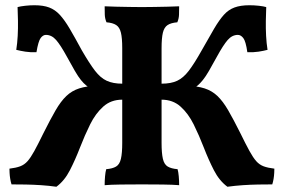

<svg xmlns="http://www.w3.org/2000/svg" viewBox="-20 -703 1082 732"><path d="M847 9Q816 -14 795.5 -54Q775 -94 757 -140.5Q739 -187 718.5 -228.5Q698 -270 668.5 -296.5Q639 -323 596 -323V-384Q632 -384 655.5 -395Q679 -406 700 -433.5Q721 -461 749 -511Q777 -561 796.5 -594Q816 -627 833.5 -646.5Q851 -666 874 -674.5Q897 -683 931 -683Q949 -683 967 -681Q985 -679 995 -676Q994 -652 993.5 -623.5Q993 -595 994.5 -566.5Q996 -538 1000 -513Q985 -509 965.5 -506Q946 -503 923 -504Q917 -546 907.5 -558Q898 -570 887 -570Q865 -570 848 -550.5Q831 -531 807 -487Q789 -454 776.5 -432.5Q764 -411 753.5 -398Q743 -385 733.5 -377Q724 -369 712 -364L689 -377Q732 -375 760 -366Q788 -357 809 -337Q830 -317 850 -282.5Q870 -248 896 -196Q917 -153 931 -127.5Q945 -102 957 -88.5Q969 -75 985 -69Q1001 -63 1026 -60Q1026 -55 1025.5 -44Q1025 -33 1023 -21Q1021 -9 1018 0Q993 0 964 0.5Q935 1 905.5 3Q876 5 847 9ZM195 9Q167 5 137 3Q107 1 78 0.5Q49 0 24 0Q21 -9 19 -21Q17 -33 16.5 -44Q16 -55 16 -60Q41 -63 57 -69Q73 -75 85 -88.5Q97 -102 111 -127.5Q125 -153 146 -196Q172 -248 192 -282.5Q212 -317 233 -337Q254 -357 282 -366Q310 -375 353 -377L330 -364Q319 -369 309 -377Q299 -385 288.5 -398Q278 -411 265.5 -432.5Q253 -454 235 -487Q211 -531 194 -550.5Q177 -570 155 -570Q144 -570 135 -558Q126 -546 119 -504Q96 -503 77 -506Q58 -509 42 -513Q46 -538 47.5 -566.5Q49 -595 48.5 -623.5Q48 -652 47 -676Q58 -679 76 -681Q94 -683 111 -683Q145 -683 167.5 -674.5Q190 -666 208 -646.5Q226 -627 245.5 -594Q265 -561 292 -511Q321 -461 342 -433.5Q363 -406 387 -395Q411 -384 446 -384V-323Q403 -323 373.5 -296.5Q344 -270 323.5 -228.5Q303 -187 285 -140.5Q267 -94 246.5 -54Q226 -14 195 9ZM379 3Q379 -14 380.5 -31Q382 -48 385 -58Q409 -60 422.5 -68Q436 -76 441 -97.5Q446 -119 446 -158V-519Q446 -558 441 -578.5Q436 -599 423 -607.5Q410 -616 386 -618Q380 -632 379.5 -647Q379 -662 379 -679Q397 -678 422 -677.5Q447 -677 473 -676.5Q499 -676 521 -676Q543 -676 569 -676.5Q595 -677 620 -677.5Q645 -678 663 -679Q663 -662 662.5 -647Q662 -632 656 -618Q632 -616 619 -607.5Q606 -599 601 -578.5Q596 -558 596 -519V-158Q596 -119 601 -97.5Q606 -76 619.5 -68Q633 -60 657 -58Q660 -48 661.5 -31Q663 -14 663 3Q640 1 600.5 0.5Q561 0 521 0Q481 0 441 0.5Q401 1 379 3Z"/></svg>

Font: Vollkorn
Style: Bold
Weight: 700
Designer: Friedrich Althausen
Foundry: Friedrich Althausen
Version: Version 5.000